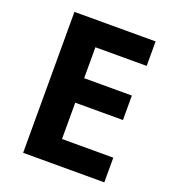

<svg xmlns="http://www.w3.org/2000/svg" viewBox="-131 -814 822 914"><g transform="rotate(20 280.0 -357.0)"><path d="M501 0H89.8V-713.9H501V-589.8H241.2V-433.1H482.9V-309.1H241.2V-125H501Z"/></g></svg>

Font: NotoSans-Bold
Style: Bold
Weight: 700
Designer: Monotype Design team
Foundry: Monotype Imaging Inc.
Version: Version 1.04